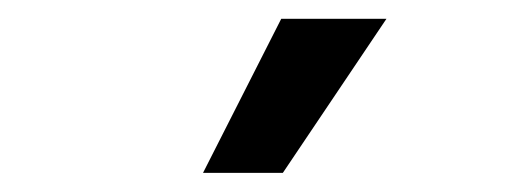

<svg xmlns="http://www.w3.org/2000/svg" viewBox="-20 -802 537 204"><path d="M280.5 -618.3H195.7L278.8 -782H390.6Z"/></svg>

Font: Linik Sans Medium
Style: Regular
Weight: 500
Designer: Rasmus Andersson (font), Cristiano Sobral (main changes)
Foundry: rsms
Version: Version 3.018;June 1, 2022;FontCreator 14.0.0.2814 64-bit; t